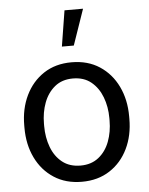

<svg xmlns="http://www.w3.org/2000/svg" viewBox="-55 -822 680 877"><g transform="rotate(-5 285.0 -383.5)"><path d="M44.9 -258.3V-269.5Q44.9 -345.7 74.2 -406.5Q103.5 -467.3 157.2 -502.7Q210.9 -538.1 284.7 -538.1Q359.4 -538.1 413.3 -502.7Q467.3 -467.3 496.6 -406.5Q525.9 -345.7 525.9 -269.5V-258.3Q525.9 -181.6 496.6 -121.1Q467.3 -60.5 413.3 -25.4Q359.4 9.8 285.6 9.8Q211.4 9.8 157.5 -25.4Q103.5 -60.5 74.2 -121.1Q44.9 -181.6 44.9 -258.3ZM135.3 -269.5V-258.3Q135.3 -206.1 151.9 -161.9Q168.5 -117.7 201.9 -91.1Q235.4 -64.5 285.6 -64.5Q335 -64.5 368.4 -91.1Q401.9 -117.7 418.5 -161.9Q435.1 -206.1 435.1 -258.3V-269.5Q435.1 -321.3 418.2 -365.5Q401.4 -409.7 368.2 -436.8Q335 -463.9 284.7 -463.9Q234.9 -463.9 201.7 -436.8Q168.5 -409.7 151.9 -365.5Q135.3 -321.3 135.3 -269.5ZM247.6 -613.3 273.9 -777.3H358.9L302.2 -613.3Z"/></g></svg>

Font: RobotoDEMO
Style: Regular
Weight: 400
Designer: Christian Robertson
Foundry: Google
Version: Version 2.136